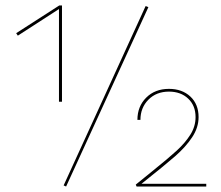

<svg xmlns="http://www.w3.org/2000/svg" viewBox="-20 -680 804 700"><path d="M206 -660V-309H195V-647L45 -550L39 -559L196 -660ZM212 -4 511 -658 521 -654 221 0ZM732 -10V0H478L475 -7Q492 -21 506.5 -32.5Q521 -44 533 -54Q594 -103 624.5 -131Q655 -159 674 -189Q693 -219 693 -253Q693 -295 666 -320.5Q639 -346 596 -346Q550 -346 521 -316.5Q492 -287 492 -243H481Q481 -292 513 -324Q545 -356 596 -356Q644 -356 674 -328Q704 -300 704 -253Q704 -215 680.5 -179.5Q657 -144 618 -110Q579 -76 496 -10Z"/></svg>

Font: Ysabeau Hairline
Style: Regular
Weight: 100
Designer: Christian Thalmann (Catharsis Fonts)
Version: Version 0.003